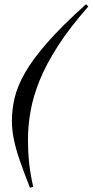

<svg xmlns="http://www.w3.org/2000/svg" viewBox="-20 -764 436 903"><path d="M395.5 -733.5Q309 -635.5 253.5 -549.5Q198 -463.5 167 -387.2Q136 -311 123.8 -241.8Q111.5 -172.5 111.5 -107Q111.5 -49 117 2.2Q122.5 53.5 136 114L121 119Q92.5 47 73.5 -8Q54.5 -63 45.2 -108.2Q36 -153.5 36 -196.5Q36 -249 48.8 -303.5Q61.5 -358 97.5 -421.5Q133.5 -485 202.8 -564Q272 -643 384.5 -744Z"/></svg>

Font: Newsreader Display SemiBold
Style: Italic
Weight: 600
Italic angle: -17°
Designer: Hugues Gentile
Foundry: Production Type
Version: Version 1.001